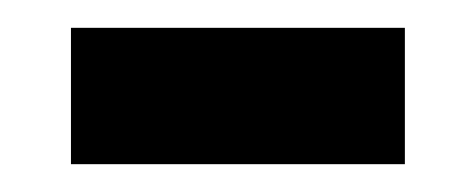

<svg xmlns="http://www.w3.org/2000/svg" viewBox="-20 -337 342 138"><path d="M31 -219V-317H271V-219Z"/></svg>

Font: Noto Sans Display Medium
Style: Regular
Weight: 500
Designer: Monotype Design Team
Foundry: Monotype Imaging Inc.
Version: Version 1.900